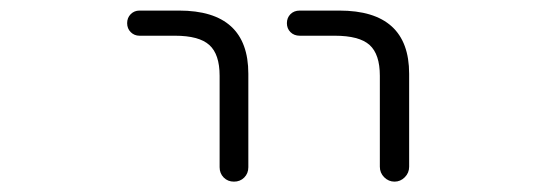

<svg xmlns="http://www.w3.org/2000/svg" viewBox="-20 -565 1040 365"><path d="M245.1 -497.1Q235.4 -497.1 228.5 -503.9Q221.7 -510.7 221.7 -521Q221.7 -531.2 228.5 -538.1Q235.4 -544.9 245.1 -544.9H320.3Q452.1 -544.9 452.1 -424.8V-247.1Q452.1 -235.4 444.3 -227.5Q436.5 -219.7 424.8 -219.7Q413.1 -219.7 405.3 -227.5Q397.5 -235.4 397.5 -247.1V-420.9Q397.5 -461.9 377.9 -479.5Q358.4 -497.1 312.5 -497.1ZM549.8 -497.1Q539.1 -497.1 532.2 -503.9Q525.4 -510.7 525.4 -521Q525.4 -531.2 532.2 -538.1Q539.1 -544.9 549.8 -544.9H625Q757.8 -544.9 757.8 -424.8V-248Q757.8 -236.3 749.5 -228Q741.2 -219.7 730 -219.7Q718.8 -219.7 710.4 -228Q702.1 -236.3 702.1 -248V-420.9Q702.1 -461.9 682.6 -479.5Q663.1 -497.1 616.2 -497.1Z"/></svg>

Font: Rounded Mgen+ 2m light
Style: Regular
Weight: 200
Designer: [Source Han Sans]
Ryoko NISHIZUKA  (kana & ideographs); Paul D. Hunt (Latin, Greek & Cyrillic); Wenlong ZHANG  (bopomofo
Version: Version 1.059.20150602